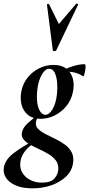

<svg xmlns="http://www.w3.org/2000/svg" viewBox="-67 -746 487 1047"><path d="M110 281Q56 281 19.5 265.5Q-17 250 -34 224Q-51 198 -46 167Q-38 123 9.5 87.5Q57 52 123 18L130 26Q112 37 93.5 53Q75 69 61.5 89.5Q48 110 44 138Q40 171 55 196Q70 221 98 235.5Q126 250 161 250Q211 250 231 226Q251 202 251 175Q252 147 236.5 127.5Q221 108 196.5 93.5Q172 79 145.5 67Q119 55 96 42Q73 29 60.5 13Q48 -3 53 -25Q58 -50 83.5 -73.5Q109 -97 145 -123L152 -116Q143 -112 136.5 -101.5Q130 -91 129 -80Q126 -58 141 -43Q156 -28 181 -15Q206 -2 234.5 11.5Q263 25 287 42.5Q311 60 324 85Q337 110 331 146Q324 188 292 218Q260 248 212.5 264.5Q165 281 110 281ZM154 -98Q112 -98 86 -119Q60 -140 51 -173.5Q42 -207 49 -246Q57 -289 82.5 -321.5Q108 -354 145.5 -373Q183 -392 225 -392Q269 -392 295 -371.5Q321 -351 330 -318Q339 -285 331 -246Q322 -200 294.5 -167Q267 -134 230 -116Q193 -98 154 -98ZM180 -120Q202 -120 220.5 -152Q239 -184 244 -237Q247 -265 244.5 -296Q242 -327 231.5 -349Q221 -371 201 -371Q179 -371 160 -337Q141 -303 136 -253Q132 -214 136.5 -184Q141 -154 153 -137Q165 -120 180 -120ZM263 -346 262 -353Q292 -373 329 -384.5Q366 -396 394 -396Q399 -396 399.5 -385Q400 -374 397.5 -360.5Q395 -347 392 -337.5Q389 -328 386 -330Q362 -347 327 -353Q292 -359 263 -346ZM221 -472 189 -721Q189 -724 194.5 -724.5Q200 -725 201 -722L254 -615L348 -725Q350 -727 355 -725.5Q360 -724 359 -721L240 -472Q237 -467 229 -467Q221 -467 221 -472Z"/></svg>

Font: Cormorant Light
Style: Bold Italic
Weight: 700
Italic angle: -10°
Version: Version 4.000